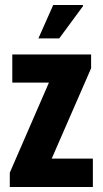

<svg xmlns="http://www.w3.org/2000/svg" viewBox="-20 -745 410 765"><path d="M19 0V-57L175 -416H29V-528H343V-473L186 -113H350V0ZM133 -592 192 -725H310L311 -721L216 -592Z"/></svg>

Font: Archivo ExtraCondensed ExtraBold
Style: Regular
Weight: 800
Width: 2
Designer: Hector Gatti
Foundry: Omnibus-Type
Version: Version 2.001